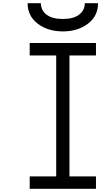

<svg xmlns="http://www.w3.org/2000/svg" viewBox="-20 -1187 707 1207"><path d="M513 -1166.7H596.4Q596.4 -1086.6 532.9 -1038.1Q469.4 -989.6 375 -989.6Q280.6 -989.6 217.1 -1038.1Q153.6 -1086.6 153.6 -1166.7H237Q237 -1122.4 272.5 -1095.1Q307.9 -1067.7 375 -1067.7Q442.1 -1067.7 477.5 -1095.1Q513 -1122.4 513 -1166.7ZM583.3 -916.7V-838.5H416.7V-78.1H583.3V0H166.7V-78.1H333.3V-838.5H166.7V-916.7Z"/></svg>

Font: Monoid
Style: Regular
Weight: 400
Width: 4
Monospace: yes
Designer: Andreas Larsen (@larsenwork)
Version: Version 0.61